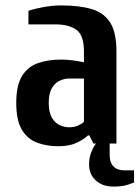

<svg xmlns="http://www.w3.org/2000/svg" viewBox="-20 -530 515 709"><path d="M195 10Q153 10 117.5 -3Q82 -16 61 -50.5Q40 -85 40 -150Q40 -215 61.5 -249.5Q83 -284 120.5 -297Q158 -310 205 -310Q228 -310 249.5 -307Q271 -304 290 -300V-340Q290 -400 262 -420Q234 -440 185 -440H85V-490Q108 -498 141.5 -504Q175 -510 205 -510Q273 -510 318.5 -496.5Q364 -483 387 -446.5Q410 -410 410 -340V0H325L310 -30H305Q289 -15 262.5 -2.5Q236 10 195 10ZM235 -60Q254 -60 268.5 -66.5Q283 -73 290 -80V-240H235Q218 -240 200.5 -232Q183 -224 171.5 -204.5Q160 -185 160 -150Q160 -115 171.5 -95.5Q183 -76 200.5 -68Q218 -60 235 -60ZM399 159Q358 159 333.5 136Q309 113 309 79Q309 54 315.5 36Q322 18 328.5 8.5Q335 -1 335 -1H385V44Q385 70 399 84.5Q413 99 439 99H475V144Q475 144 454 151.5Q433 159 399 159Z"/></svg>

Font: Cuprum
Style: Regular
Weight: 400
Designer: Jovanny Lemonad
Foundry: Jovanny Lemonad
Version: Version 3.000